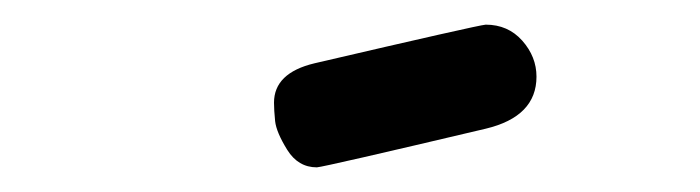

<svg xmlns="http://www.w3.org/2000/svg" viewBox="-20 -661 565 155"><path d="M201.2 -578.1Q201.2 -602.1 233.9 -609.9Q365.7 -640.6 372.1 -641.1Q390.1 -641.1 401.6 -628.2Q413.1 -615.2 413.1 -599.1Q413.1 -566.9 372.1 -557.1Q242.2 -526.4 235.8 -525.9Q220.7 -525.9 211.9 -540Q203.1 -554.2 202.1 -563.2Q201.2 -572.3 201.2 -578.1Z"/></svg>

Font: CMU Typewriter Text
Style: Bold
Weight: 700
Version: Version 0.7.0